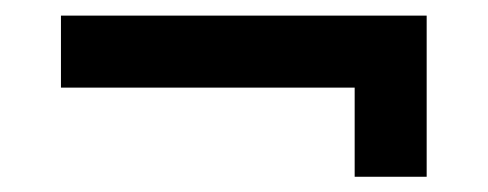

<svg xmlns="http://www.w3.org/2000/svg" viewBox="-20 -418 640 252"><path d="M445.5 -186H540V-397.5H60V-303H445.5Z"/></svg>

Font: Eudonet
Style: Bold
Weight: 700
Designer: Mikhail Sharanda
Foundry: Mikhail Sharanda
Version: Version 4.503;Glyphs 3.1.2 (3151)